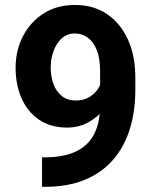

<svg xmlns="http://www.w3.org/2000/svg" viewBox="-20 -741 614 769"><path d="M148.4 -110.8H157.7Q236.3 -110.8 285.6 -135Q335 -159.2 357.9 -205.6Q380.9 -252 380.9 -319.3V-456.5Q380.9 -506.8 367.7 -540.3Q354.5 -573.7 331.5 -590.3Q308.6 -606.9 280.3 -606.9Q249 -606.9 227.5 -587.6Q206.1 -568.4 194.6 -537.1Q183.1 -505.9 183.1 -471.2Q183.1 -434.6 194.1 -404.5Q205.1 -374.5 227.5 -356.4Q250 -338.4 284.2 -338.4Q316.4 -338.4 340.3 -353.8Q364.3 -369.1 377.4 -393.1Q390.6 -417 391.6 -441.9L439 -414.5Q439 -370.1 413.3 -327.6Q387.7 -285.2 344.7 -257.6Q301.8 -230 249.5 -230Q182.6 -230 136.5 -261.5Q90.3 -293 66.4 -347.2Q42.5 -401.4 42.5 -469.7Q42.5 -538.6 71.8 -595.7Q101.1 -652.8 154.5 -687Q208 -721.2 280.8 -721.2Q354 -721.2 408.2 -684.8Q462.4 -648.4 492.2 -583Q522 -517.6 522 -430.7V-381.8Q522 -294.4 499.5 -222.9Q477.1 -151.4 431.9 -99.9Q386.7 -48.3 318.8 -20.5Q251 7.3 159.7 7.3H148.4Z"/></svg>

Font: RobotoDEMO
Style: Regular
Weight: 400
Designer: Christian Robertson
Foundry: Google
Version: Version 2.136